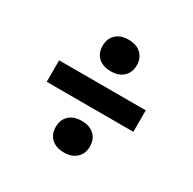

<svg xmlns="http://www.w3.org/2000/svg" viewBox="-127 -787 817 813"><g transform="rotate(30 281.0 -380.5)"><path d="M281 -501.5Q242.5 -501.5 220 -522Q197.5 -542.5 197.5 -578Q197.5 -613.5 219.8 -634.5Q242 -655.5 281 -655.5Q320 -655.5 342.2 -634.2Q364.5 -613 364.5 -578Q364.5 -543.5 342 -522.5Q319.5 -501.5 281 -501.5ZM69 -327.5V-432.5H492.5V-327.5ZM281 -104.5Q242.5 -104.5 220 -125.2Q197.5 -146 197.5 -181.5Q197.5 -217 219.8 -237.8Q242 -258.5 281 -258.5Q320 -258.5 342.2 -237.5Q364.5 -216.5 364.5 -181.5Q364.5 -146.5 342 -125.5Q319.5 -104.5 281 -104.5Z"/></g></svg>

Font: Encode Sans SemiExpanded SemiExpanded SemiBold
Style: Regular
Weight: 600
Width: 6
Designer: Multiple Designers
Foundry: Impallari Type
Version: Version 3.000; ttfautohint (v1.8.3) -l 8 -r 50 -G 200 -x 14 